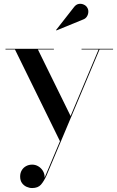

<svg xmlns="http://www.w3.org/2000/svg" viewBox="-20 -713 606 996"><path d="M176.5 -456.5 348 -107.5 292.5 22.5 57.5 -456.5H8.5V-460H259.5V-456.5ZM566.5 -460V-456.5H496.5L221.5 197Q208 227 192.5 244.8Q177 262.5 146.5 262.5Q132.5 262.5 118.2 256.2Q104 250 94.2 236.8Q84.5 223.5 84.5 202.5Q84.5 184.5 92.8 170.5Q101 156.5 115.2 148.8Q129.5 141 147 141Q164 141 178.8 149.8Q193.5 158.5 202.8 173.8Q212 189 211.5 208.5L491.5 -456.5H403V-460ZM272.5 -555 271 -557.5 363 -675Q374 -690 388 -692.5Q402 -695 414.5 -689.2Q427 -683.5 432.5 -673.5Q439 -663.5 438.2 -650.5Q437.5 -637.5 430.5 -626.8Q423.5 -616 410.5 -611.5Z"/></svg>

Font: Bodoni Moda 48pt Medium
Style: Regular
Weight: 500
Designer: Owen Earl
Foundry: indestructible type
Version: Version 2.005